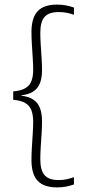

<svg xmlns="http://www.w3.org/2000/svg" viewBox="-20 -696 374 836"><path d="M302 -663V-631.5Q289.5 -636.5 272.8 -640Q256 -643.5 235.5 -643.5Q193 -643.5 174.2 -622.5Q155.5 -601.5 155.5 -553.5Q155.5 -532 157.2 -503.2Q159 -474.5 161 -444.8Q163 -415 163 -390.5Q163 -359.5 154.8 -336.2Q146.5 -313 127 -299Q107.5 -285 73 -281V-274.5L71.5 -279.5Q107 -275.5 126.8 -261.2Q146.5 -247 154.8 -223.2Q163 -199.5 163 -167.5Q163 -142.5 161 -112.5Q159 -82.5 157.2 -53.5Q155.5 -24.5 155.5 -3Q155.5 45.5 174.2 66.8Q193 88 235.5 88Q256.5 88 273 84Q289.5 80 302 75.5V107Q287.5 112.5 268.8 116.2Q250 120 228.5 120Q171 120 144 91.2Q117 62.5 117 1Q117 -24 118.8 -54.2Q120.5 -84.5 122.5 -113.8Q124.5 -143 124.5 -165Q124.5 -194.5 117.2 -214.8Q110 -235 91.2 -246.8Q72.5 -258.5 37.5 -261.5V-298Q72.5 -301 91.2 -312.5Q110 -324 117.2 -344Q124.5 -364 124.5 -392Q124.5 -414.5 122.5 -443.8Q120.5 -473 118.8 -502.8Q117 -532.5 117 -556.5Q117 -618 143.8 -647Q170.5 -676 228.5 -676Q250 -676 268.8 -672.2Q287.5 -668.5 302 -663Z"/></svg>

Font: Anek Odia Medium ExtraLight
Style: Regular
Weight: 250
Version: Version 1.003